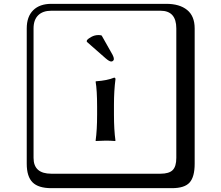

<svg xmlns="http://www.w3.org/2000/svg" viewBox="-20 -774 1160 1006"><path d="M512.7 -587.9 569.8 -486.8Q576.7 -473.6 576.7 -464.8Q576.7 -459.5 572.5 -455.6Q568.4 -451.7 563 -451.7Q552.7 -451.7 533.7 -468.3L434.6 -555.2L435.5 -564Q442.9 -572.3 459.7 -581.3Q476.6 -590.3 496.1 -590.3Q505.9 -590.3 512.7 -587.9ZM488.8 -213.9Q488.8 -301.8 481 -346.2L482.9 -348.1Q542 -352.1 578.1 -367.2Q585 -367.2 585 -358.9Q577.1 -297.9 577.1 -226.1V-172.9Q577.1 -93.8 585 -37.1L583 -35.2Q558.1 -37.1 533.2 -37.1L481.9 -35.2L481 -37.1Q488.8 -92.3 488.8 -172.9ZM249 -717.8Q204.1 -717.8 179.9 -693.8Q155.8 -669.9 155.8 -625V53.2Q155.8 136.2 249 136.2H820.8Q865.7 136.2 884.8 117.2Q903.8 98.1 903.8 53.2V-625Q903.8 -717.8 820.8 -717.8ZM1000 84Q1000 152.8 973.4 182.4Q946.8 211.9 880.9 211.9H249Q181.2 211.9 150.6 181.4Q120.1 150.9 120.1 84V-625Q120.1 -687 154.1 -720.5Q188 -753.9 249 -753.9H851.1Q920.9 -753.9 960.4 -721.9Q1000 -689.9 1000 -625Z"/></svg>

Font: Linux Biolinum Keyboard O
Style: Regular
Weight: 700
Designer: Philipp H. Poll
Foundry: Philipp H. Poll
Version: Version 0.6.1